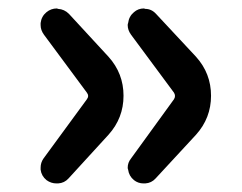

<svg xmlns="http://www.w3.org/2000/svg" viewBox="-20 -511 568 450"><path d="M140.6 -92.8Q130.9 -82 116.2 -81.1Q114.3 -81.1 112.3 -81.1Q99.6 -81.1 88.9 -88.9Q77.1 -98.6 75.2 -113.3Q75.2 -116.2 75.2 -118.2Q75.2 -129.9 82 -139.6L183.6 -278.3Q189.5 -286.1 183.6 -293.9L83 -429.7Q75.2 -440.4 75.2 -452.1Q75.2 -455.1 75.2 -457Q77.1 -472.7 88.9 -482.4Q99.6 -491.2 113.3 -491.2Q114.3 -491.2 116.2 -490.2Q130.9 -489.3 141.6 -478.5L234.4 -377.9Q269.5 -338.9 269.5 -286.6Q269.5 -234.4 234.4 -195.3ZM344.7 -92.8Q335 -82 320.3 -81.1Q318.4 -81.1 316.4 -81.1Q303.7 -81.1 293.9 -88.9Q282.2 -98.6 280.3 -113.3Q279.3 -115.2 279.3 -118.2Q279.3 -129.9 287.1 -139.6L387.7 -278.3Q392.6 -286.1 387.7 -293.9L287.1 -429.7Q279.3 -440.4 279.3 -452.1Q279.3 -455.1 280.3 -457Q282.2 -472.7 293.9 -482.4Q303.7 -491.2 317.4 -491.2Q318.4 -491.2 320.3 -490.2Q335 -490.2 345.7 -478.5L439.5 -377.9Q474.6 -338.9 474.6 -286.6Q474.6 -234.4 439.5 -195.3Z"/></svg>

Font: Gen Jyuu GothicX Bold
Style: Bold
Weight: 700
Designer: Ryoko NISHIZUKA (kana &amp; ideographs); Paul D. Hunt (Latin, Greek &amp; Cyrillic); Wenlong ZHANG (bopomofo); Sandoll C
Version: Version 1.058.20140828